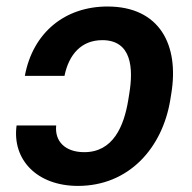

<svg xmlns="http://www.w3.org/2000/svg" viewBox="-20 -573 603 602"><path d="M156.2 -179.7H32C17.4 -71.7 96.6 9.9 224.4 9.9C384.2 9.9 489 -109 513.8 -259.2L517 -279.1C542.6 -432.9 479.8 -552.6 317.1 -552.6C183.9 -552.6 83.1 -471.2 57.9 -335.2H182.2C196 -402.7 235.4 -447.1 300.8 -447.1C392.4 -447.1 398.8 -360.1 385.3 -279.1L382.1 -259.2C368.6 -176.8 334.5 -95.9 244.3 -95.9C184.3 -95.9 150.9 -130 156.2 -179.7Z"/></svg>

Font: Margiela Sans Semi Bold
Style: Italic
Weight: 600
Italic angle: -9.39999°
Designer: Stefan Endress, Andreas Faust
Version: Version 1.100;FEAKit 1.0